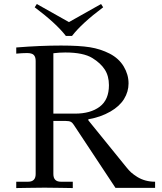

<svg xmlns="http://www.w3.org/2000/svg" viewBox="-20 -954 821 975"><path d="M156.2 -917 167 -933.6 330.1 -841.8 493.2 -933.6 503.9 -917Q394.5 -835 345.7 -771.5H314.5Q265.6 -835 156.2 -917ZM62.5 1V-31.2H123Q161.1 -31.2 161.1 -70.3V-644.5Q161.1 -665 151.6 -674.8Q142.1 -684.6 117.2 -684.6Q94.7 -684.6 62.5 -681.6V-712.9Q184.1 -722.7 290 -722.7Q382.8 -722.7 436.5 -714.1Q490.2 -705.6 537.1 -681.6Q584 -657.2 608.4 -616.2Q632.8 -575.2 632.8 -530.3Q632.8 -488.3 609.9 -451.2Q586.9 -414.1 541 -387.7Q490.2 -358.4 428.7 -348.6V-342.8L621.1 -105.5Q634.8 -88.4 646.2 -78.1Q657.7 -67.9 676.8 -55.7Q716.3 -31.2 767.6 -31.2V0H566.4L354.5 -320.3Q347.7 -331.1 339.4 -335.4Q331.1 -339.8 313.5 -339.8H251V-70.3Q251 -31.2 289.1 -31.2H349.6V1Q347.7 1 289.6 0Q231.4 -1 206.1 -1Q180.7 -1 122.6 0Q64.5 1 62.5 1ZM251 -377H361.3Q439.5 -377 486.3 -412.1Q533.2 -447.3 533.2 -521.5Q533.2 -567.9 512.2 -600.6Q491.2 -633.3 449.2 -659.2Q403.3 -687.5 311.5 -687.5Q281.2 -687.5 251 -683.6Z"/></svg>

Font: Theano Old Style
Style: Regular
Weight: 400
Designer: Alexey Kryukov
Version: Version 2.00